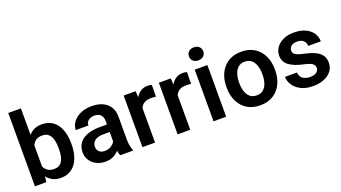

<svg xmlns="http://www.w3.org/2000/svg" viewBox="-60 -1293 3280 1846"><g transform="rotate(-20 1579.5 -370.0)"><path d="M526.9 -269.5V-259.3Q526.9 -180.7 503.9 -119.9Q481 -59.1 435.3 -24.7Q389.6 9.8 321.3 9.8Q274.4 9.8 239.7 -8.1Q205.1 -25.9 180.7 -57.6L174.3 0H57.6V-750H187V-478.5Q210.9 -506.8 243.9 -522.5Q276.9 -538.1 320.3 -538.1Q389.2 -538.1 435.1 -503.9Q481 -469.7 503.9 -409.2Q526.9 -348.6 526.9 -269.5ZM397.5 -259.3V-269.5Q397.5 -314.5 387.9 -352.3Q378.4 -390.1 354.7 -412.8Q331.1 -435.5 288.6 -435.5Q249 -435.5 224.6 -418.5Q200.2 -401.4 187 -372.6V-155.8Q200.2 -127 225.1 -109.9Q250 -92.8 289.6 -92.8Q331.5 -92.8 355 -114.7Q378.4 -136.7 387.9 -174.3Q397.5 -211.9 397.5 -259.3Z M930.7 0Q921.4 -19 916.5 -50.8Q894.5 -25.9 860.6 -8.1Q826.7 9.8 778.8 9.8Q727.5 9.8 687 -10.7Q646.5 -31.2 623 -66.9Q599.6 -102.5 599.6 -147.9Q599.6 -231 661.9 -276.4Q724.1 -321.8 842.8 -321.8H911.6V-356Q911.6 -396 890.6 -419.7Q869.6 -443.4 825.7 -443.4Q786.6 -443.4 763.7 -423.8Q740.7 -404.3 740.7 -373.5H611.3Q611.3 -417.5 638.7 -454.8Q666 -492.2 715.8 -515.1Q765.6 -538.1 833 -538.1Q893.1 -538.1 940.2 -517.8Q987.3 -497.6 1014.4 -456.8Q1041.5 -416 1041.5 -355V-124.5Q1041.5 -48.8 1062 -8.3V0ZM805.2 -89.4Q844.2 -89.4 872.1 -107.7Q899.9 -126 911.6 -148.4V-245.1H849.1Q788.1 -245.1 758.5 -221.2Q729 -197.3 729 -158.2Q729 -128.4 749.3 -108.9Q769.5 -89.4 805.2 -89.4Z M1447.3 -531.7 1445.3 -411.6Q1422.9 -415.5 1396 -415.5Q1353 -415.5 1326.2 -399.4Q1299.3 -383.3 1286.6 -354V0H1157.7V-528.3H1279.8L1283.7 -464.8Q1303.7 -499 1334 -518.6Q1364.3 -538.1 1404.3 -538.1Q1429.2 -538.1 1447.3 -531.7Z M1807.1 -531.7 1805.2 -411.6Q1782.7 -415.5 1755.9 -415.5Q1712.9 -415.5 1686 -399.4Q1659.2 -383.3 1646.5 -354V0H1517.6V-528.3H1639.6L1643.6 -464.8Q1663.6 -499 1693.8 -518.6Q1724.1 -538.1 1764.2 -538.1Q1789.1 -538.1 1807.1 -531.7Z M1876 -666.5Q1876 -695.3 1895.8 -714.4Q1915.5 -733.4 1949.2 -733.4Q1982.9 -733.4 2002.7 -714.4Q2022.5 -695.3 2022.5 -666.5Q2022.5 -638.2 2002.7 -619.1Q1982.9 -600.1 1949.2 -600.1Q1915.5 -600.1 1895.8 -619.1Q1876 -638.2 1876 -666.5ZM2014.2 -528.3V0H1884.8V-528.3Z M2114.3 -258.8V-269Q2114.3 -346.2 2143.3 -407Q2172.4 -467.8 2227.8 -502.9Q2283.2 -538.1 2361.3 -538.1Q2440.4 -538.1 2496.1 -502.9Q2551.8 -467.8 2580.8 -407Q2609.9 -346.2 2609.9 -269V-258.8Q2609.9 -182.1 2580.8 -121.3Q2551.8 -60.5 2496.3 -25.4Q2440.9 9.8 2362.3 9.8Q2283.7 9.8 2228 -25.4Q2172.4 -60.5 2143.3 -121.3Q2114.3 -182.1 2114.3 -258.8ZM2243.2 -269V-258.8Q2243.2 -212.9 2255.4 -175Q2267.6 -137.2 2293.7 -114.5Q2319.8 -91.8 2362.3 -91.8Q2404.3 -91.8 2430.4 -114.5Q2456.5 -137.2 2468.8 -175Q2481 -212.9 2481 -258.8V-269Q2481 -314 2468.8 -352.1Q2456.5 -390.1 2430.2 -413.3Q2403.8 -436.5 2361.3 -436.5Q2319.8 -436.5 2293.7 -413.3Q2267.6 -390.1 2255.4 -352.1Q2243.2 -314 2243.2 -269Z M2993.7 -144.5Q2993.7 -168.9 2972.2 -186.8Q2950.7 -204.6 2881.3 -219.2Q2798.8 -236.8 2746.1 -273.2Q2693.4 -309.6 2693.4 -377Q2693.4 -420.4 2718.3 -457Q2743.2 -493.7 2789.8 -515.9Q2836.4 -538.1 2900.9 -538.1Q2968.3 -538.1 3016.6 -516.1Q3064.9 -494.1 3091.1 -456.1Q3117.2 -418 3117.2 -369.6H2988.3Q2988.3 -400.9 2966.8 -423.3Q2945.3 -445.8 2900.4 -445.8Q2860.4 -445.8 2839.4 -427.2Q2818.4 -408.7 2818.4 -382.8Q2818.4 -357.4 2840.3 -341.8Q2862.3 -326.2 2922.4 -313.5Q2981 -301.3 3025.4 -282.2Q3069.8 -263.2 3094.7 -231.7Q3119.6 -200.2 3119.6 -150.4Q3119.6 -104 3092.8 -67.6Q3065.9 -31.2 3016.8 -10.7Q2967.8 9.8 2901.4 9.8Q2828.6 9.8 2778.3 -16.4Q2728 -42.5 2702.1 -83Q2676.3 -123.5 2676.3 -166.5H2799.8Q2802.2 -120.6 2833.5 -101.6Q2864.7 -82.5 2903.8 -82.5Q2947.8 -82.5 2970.7 -100.1Q2993.7 -117.7 2993.7 -144.5Z"/></g></svg>

Font: Vazirmatn RD UI SemiBold
Style: Regular
Weight: 600
Designer: Saber Rastikerdar
Foundry: Saber Rastikerdar
Version: Version 33.003